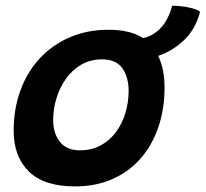

<svg xmlns="http://www.w3.org/2000/svg" viewBox="-20 -636 716 668"><path d="M240.5 12.5Q133 12.5 80.2 -39.5Q27.5 -91.5 27.5 -181Q27.5 -257 51 -321.2Q74.5 -385.5 118.2 -432.8Q162 -480 222.8 -506.2Q283.5 -532.5 358 -532.5Q460.5 -532.5 506.5 -478.5Q552.5 -424.5 552.5 -332Q552.5 -257.5 531.2 -194.5Q510 -131.5 469.5 -85Q429 -38.5 371.2 -13Q313.5 12.5 240.5 12.5ZM258.5 -113Q298.5 -113 330 -130Q361.5 -147 383.2 -176.2Q405 -205.5 416.2 -242.5Q427.5 -279.5 427.5 -320Q427.5 -367.5 405.8 -398.5Q384 -429.5 335 -429.5Q295.5 -429.5 264 -411.8Q232.5 -394 210.5 -363.5Q188.5 -333 176.8 -295.2Q165 -257.5 165 -218Q165 -172.5 188.2 -142.8Q211.5 -113 258.5 -113ZM443 -426 442.5 -500Q482.5 -500 509.5 -515.2Q536.5 -530.5 553.5 -556.8Q570.5 -583 579 -616Q611 -616 640.5 -609.2Q670 -602.5 676 -594.5Q659.5 -533.5 620.5 -496.5Q581.5 -459.5 533.8 -442.8Q486 -426 443 -426Z"/></svg>

Font: Grandstander Thin SemiBold
Style: Italic
Weight: 600
Italic angle: -15°
Version: Version 1.200